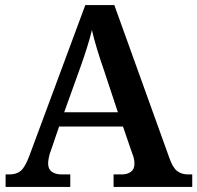

<svg xmlns="http://www.w3.org/2000/svg" viewBox="-20 -734 775 754"><path d="M2 0V-49H17Q45 -49 62 -63.5Q79 -78 96 -124L315 -714H429L645 -114Q658 -76 675.5 -62.5Q693 -49 719 -49H735V0H426V-49H459Q479 -49 493.5 -59Q508 -69 508 -91Q508 -102 505.5 -112.5Q503 -123 499 -132L463 -237H212L180 -143Q175 -131 172 -116.5Q169 -102 169 -92Q169 -70 183.5 -59.5Q198 -49 222 -49H256V0ZM232 -293H443L387 -462Q374 -499 361.5 -540Q349 -581 341 -616Q333 -583 321 -545Q309 -507 295 -468Z"/></svg>

Font: Noto Serif Toto SemiBold
Style: Regular
Weight: 600
Designer: Monotype Design Team
Foundry: Monotype Imaging Inc.
Version: Version 2.001; ttfautohint (v1.8.4.7-5d5b)